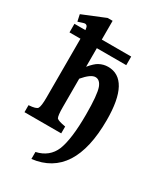

<svg xmlns="http://www.w3.org/2000/svg" viewBox="-214 -757 898 1046"><g transform="rotate(30 235.0 -234.5)"><path d="M173 -553H358V-499H173V-382Q187 -399 200 -411Q213 -423 223 -428Q249 -442 278 -442Q346 -442 381 -378Q416 -314 416 -186Q416 172 166 202V158Q245 140 274 71Q303 -2 303 -157Q303 -280 288 -322Q274 -359 246 -359Q217 -359 173 -307V-128Q173 -74 181 -61Q186 -56 199.5 -51.5Q213 -47 237 -43V0H6V-44Q53 -47 61 -60Q70 -75 70 -128V-499H1V-553H70Q68 -572 63 -577.5Q58 -583 51 -583Q46 -583 35.5 -579.5Q25 -576 9 -571L0 -613L142 -671H173Z"/></g></svg>

Font: New Athena Unicode
Style: Bold
Weight: 700
Designer: J. Rusten 1997; rev. by R. Hancock 2001, 2002, rev. by D. Mastronarde 2002-2021
Foundry: Society for Classical Studies (formerly American Philological Association)
Version: Version 5.008